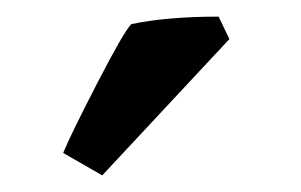

<svg xmlns="http://www.w3.org/2000/svg" viewBox="-20 -705 362 231"><path d="M243 -685 256 -658 103 -494 56 -521Q65 -543 97 -605Q129 -667 138 -676Q181 -685 243 -685Z"/></svg>

Font: Buenard
Style: Bold
Weight: 700
Foundry: FontFuror
Version: Version 1.002 2011